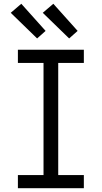

<svg xmlns="http://www.w3.org/2000/svg" viewBox="-20 -999 540 1019"><path d="M75 0V-70H211V-665H75V-735H425V-665H289V-70H425V0ZM347 -795 207 -931 263 -979 392 -835ZM177 -795 37 -931 93 -979 222 -835Z"/></svg>

Font: Iosevka Term Curly
Style: Regular
Weight: 400
Designer: Belleve Invis
Foundry: Belleve Invis
Version: Version 32.3.0